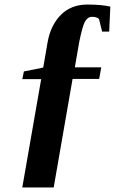

<svg xmlns="http://www.w3.org/2000/svg" viewBox="-20 -685 540 844"><path d="M78 139 161 -337H78L85 -371L170 -388L189 -498Q202 -574 248 -620Q293 -665 364 -665Q426 -665 465 -656L460 -546H429L415 -602Q402 -612 384 -611Q365 -611 353 -589Q342 -568 328 -499L309 -389H425L416 -338H299L216 139Z"/></svg>

Font: Libra Serif Modern
Style: Bold Italic
Weight: 700
Italic angle: -12°
Designer: Stefan Peev, Context Ltd
Foundry: Stefan Peev, Context Ltd
Version: Version 1.000